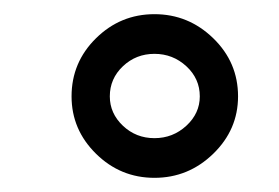

<svg xmlns="http://www.w3.org/2000/svg" viewBox="-20 -832 394 271"><path d="M316 -696Q316 -649 281 -615Q246 -581 198 -581Q150 -581 115.5 -615Q81 -649 81 -696Q81 -744 115.5 -778Q150 -812 198 -812Q246 -812 281 -778Q316 -744 316 -696ZM135 -696Q135 -672 153.5 -654.5Q172 -637 198 -637Q224 -637 243 -654.5Q262 -672 262 -696Q262 -721 243 -738.5Q224 -756 198 -756Q172 -756 153.5 -738.5Q135 -721 135 -696Z"/></svg>

Font: Gontserrat Medium
Style: Regular
Weight: 500
Designer: Julieta Ulanovsky
Foundry: Julieta Ulanovsky
Version: Version 6.001